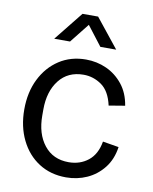

<svg xmlns="http://www.w3.org/2000/svg" viewBox="-82 -774 676 848"><g transform="rotate(10 256.0 -350.0)"><path d="M272 12Q203 12 150.5 -21.5Q98 -55 68.5 -115Q39 -175 39 -252Q39 -329 68.5 -388.5Q98 -448 150 -482Q202 -516 270 -516Q319 -516 362 -496.5Q405 -477 435.5 -439Q466 -401 475 -345L403 -333Q389 -396 352 -422Q315 -448 271 -448Q201 -448 161.5 -397.5Q122 -347 122 -266V-239Q122 -157 162 -106.5Q202 -56 272 -56Q323 -56 359.5 -85Q396 -114 406 -172L478 -160Q470 -104 439.5 -65.5Q409 -27 365.5 -7.5Q322 12 272 12ZM115 -582 219 -712H289L393 -582H322L255 -669L186 -582Z"/></g></svg>

Font: Special Gothic
Style: Regular
Weight: 400
Designer: Alistair McCready
Foundry: Monolith
Version: Version 1.010; ttfautohint (v1.8.4.7-5d5b)